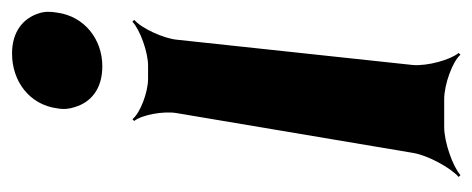

<svg xmlns="http://www.w3.org/2000/svg" viewBox="-253 -325 785 319"><g transform="rotate(-90 139.5 -165.5)"><path d="M111 -264 45 128C41 153 20 191 5 204L8 207C23 194 63 180 88 180H134C159 180 197 194 208 207L211 204C200 191 189 153 191 128L233 -264C235 -286 252 -323 266 -335L263 -338C249 -325 212 -312 190 -312H168C146 -312 111 -325 101 -338L98 -335C108 -323 115 -286 111 -264ZM278 -463C280 -474 280 -484 277 -493C269 -519 247 -538 210 -538C164 -538 125 -509 119 -463C117 -452 118 -443 121 -434C129 -407 151 -388 189 -388C234 -388 272 -418 278 -463Z"/></g></svg>

Font: Asimov
Style: EdgeNarIt
Weight: 500
Designer: Google
Version: Version 2.000980: 2014